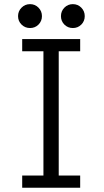

<svg xmlns="http://www.w3.org/2000/svg" viewBox="-20 -884 490 904"><path d="M161.2 -768.2Q145 -752 121.5 -752Q98 -752 81.5 -768.2Q65 -784.5 65 -808Q65 -831.5 81.5 -848Q98 -864.5 121.5 -864.5Q145 -864.5 161.2 -848Q177.5 -831.5 177.5 -808Q177.5 -784.5 161.2 -768.2ZM362.8 -768.2Q346.5 -752 323 -752Q299.5 -752 283.2 -768.2Q267 -784.5 267 -808Q267 -831.5 283.2 -848Q299.5 -864.5 323 -864.5Q346.5 -864.5 362.8 -848Q379 -831.5 379 -808Q379 -784.5 362.8 -768.2ZM357.5 -642.5H256.5V-57.5H357.5V0H84.5V-57.5H184.5V-642.5H84.5V-700H357.5Z"/></svg>

Font: League Mono Condensed Light
Style: Regular
Weight: 300
Width: 1
Designer: Tyler Finck
Foundry: The League of Moveable Type / Tyler Finck
Version: Version 2.210